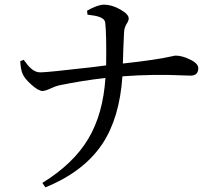

<svg xmlns="http://www.w3.org/2000/svg" viewBox="-20 -769 887 825"><path d="M175 36 162 17Q295 -65 359 -172Q423 -279 433 -434Q334 -423 233 -402Q220 -399 200 -390Q177 -379 163 -378Q145 -378 114 -406Q85 -432 77 -452Q69 -470 67 -506L82 -512Q100 -486 113 -475Q132 -458 153 -458Q184 -458 381 -481Q419 -486 436 -488Q438 -624 432 -673Q429 -689 405 -697Q390 -702 356 -706L354 -723Q400 -749 427 -749Q460 -749 496.5 -728.5Q533 -708 533 -690Q533 -680 525 -668Q514 -651 513 -629.5Q512 -608 510 -561Q509 -517 508 -496Q654 -512 718 -527Q730 -530 735 -530Q762 -530 795 -514Q832 -497 832 -476Q832 -444 798 -444Q791 -444 768 -445Q636 -451 506 -441Q494 -263 420 -151Q340 -31 175 36Z"/></svg>

Font: GenRyuMin TW M
Style: Regular
Weight: 500
Version: Version 1.501;PS 1;hotconv 16.6.51;makeotf.lib2.5.65220